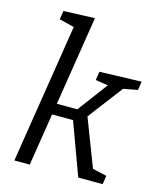

<svg xmlns="http://www.w3.org/2000/svg" viewBox="-115 -854 777 936"><g transform="rotate(15 273.5 -386.0)"><path d="M47.2 0 164.6 -742.3 191.7 -695.1 82.9 -722.2 89.6 -765.7 247.2 -771.7 173.6 -307.4 161.2 -320.4H293.5L271.1 -309.4L399.3 -480.9L404.6 -469.9L329 -481.5L335.7 -525L547.2 -531.7L540.5 -488.2L451.5 -471.2L476.9 -485.6L327.9 -289.3L330.6 -313.4L432.2 -49.1L419.2 -61.8L499.5 -43.5L492.8 0H369.6L269.7 -271.9L282.1 -264.2H151.5L167.5 -269.2L124.9 0Z"/></g></svg>

Font: Bitter Thin
Style: Italic
Weight: 100
Italic angle: -9°
Designer: Sol Matas, and Bitter project Authors
Foundry: Sol Matas
Version: Version 2.002